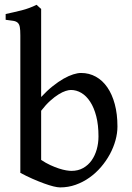

<svg xmlns="http://www.w3.org/2000/svg" viewBox="-20 -777 558 811"><path d="M476.1 -242.7Q476.1 -214.4 467.8 -184.3Q459.5 -154.3 444.1 -125.7Q428.7 -97.2 406.7 -71.5Q384.8 -45.9 357.9 -26.9Q331.1 -7.8 299.8 3.4Q268.6 14.6 233.9 14.6Q223.1 14.6 205.6 10.3Q188 5.9 165.8 -2.2Q143.6 -10.3 117.9 -21.5Q92.3 -32.7 65.9 -46.9V-627.9Q65.9 -650.4 63.7 -662.6Q61.5 -674.8 54.9 -680.9Q48.3 -687 36.1 -689Q23.9 -690.9 3.9 -693.4V-717.8Q40.5 -725.6 72.3 -733.6Q104 -741.7 134.8 -756.8L139.6 -752Q142.6 -749 146 -746.1Q149.4 -742.7 153.8 -739.3V-367.2Q178.2 -393.6 202.4 -412.8Q226.6 -432.1 248.5 -444.6Q270.5 -457 289.3 -462.9Q308.1 -468.8 322.3 -468.8Q356.4 -468.8 384.8 -453.1Q413.1 -437.5 433.3 -408.2Q453.6 -378.9 464.8 -337.2Q476.1 -295.4 476.1 -242.7ZM396 -200.7Q396 -249.5 386.5 -286.1Q377 -322.8 360.8 -347.4Q344.7 -372.1 323.7 -384.5Q302.7 -397 279.3 -397Q270.5 -397 257.3 -392.8Q244.1 -388.7 227.5 -378.4Q210.9 -368.2 192.1 -351.3Q173.3 -334.5 153.8 -309.1V-101.6Q173.3 -88.4 192.6 -79.6Q211.9 -70.8 229 -65.2Q246.1 -59.6 259.8 -57.4Q273.4 -55.2 281.7 -55.2Q310.1 -55.2 331.5 -67.4Q353 -79.6 367.2 -99.9Q381.3 -120.1 388.7 -146.2Q396 -172.4 396 -200.7Z"/></svg>

Font: Gentium Book Basic
Style: Regular
Weight: 400
Designer: J. Victor Gaultney and Annie Olsen
Foundry: SIL International
Version: Version 1.102; 2013; Maintenance release